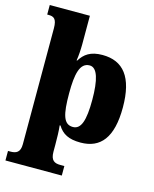

<svg xmlns="http://www.w3.org/2000/svg" viewBox="-143 -854 953 1188"><g transform="rotate(15 334.0 -260.0)"><path d="M9 240H370V179H344C307 179 282 167 282 111V66C282 24 281 -23 277 -57H282C311 -10 352 13 428 13C556 13 626 -71 626 -264C626 -459 554 -546 421 -546C344 -546 306 -517 278 -472H274C279 -500 282 -544 282 -576V-760H25V-699H33C66 -699 87 -690 87 -627V115C87 168 61 179 24 179H9ZM358 -68C298 -68 282 -127 282 -264C282 -387 298 -463 361 -463C410 -463 431 -388 431 -261C431 -128 410 -68 358 -68Z"/></g></svg>

Font: Noto Serif Thai Black
Style: Regular
Weight: 900
Designer: Monotype Design Team
Foundry: Monotype Imaging Inc.
Version: Version 2.002